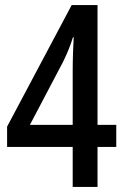

<svg xmlns="http://www.w3.org/2000/svg" viewBox="-20 -738 499 758"><path d="M267 -158V0H365V-158H439V-245H365V-718H263L8 -238V-158ZM267 -245H98L228 -492C246 -528 259 -561 268 -591H271C269 -558 267 -506 267 -455Z"/></svg>

Font: Noto Sans Gurmukhi UI Condensed Medium
Style: Regular
Weight: 500
Width: 3
Designer: Jelle Bosma - Monotype Design Team
Foundry: Monotype Imaging Inc.
Version: Version 2.004